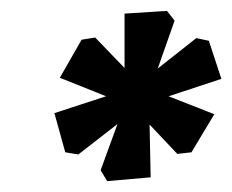

<svg xmlns="http://www.w3.org/2000/svg" viewBox="-20 -709 427 353"><path d="M177 -376 165 -396 196 -481 124 -425 100 -429 80 -501 175 -532 90 -566 130 -636 155 -640 209 -584V-684L287 -689L301 -671L270 -583L341 -639L364 -634L387 -564L290 -532L374 -499L332 -429L306 -426L255 -480L257 -383Z"/></svg>

Font: Grenze
Style: Bold Italic
Weight: 700
Italic angle: -10°
Designer: Renata Polastri
Foundry: Omnibus-Type
Version: Version 1.002; ttfautohint (v1.8)